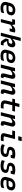

<svg xmlns="http://www.w3.org/2000/svg" viewBox="3181 -4008 838 7240"><g transform="rotate(90 3600.0 -388.0)"><path d="M367 -547Q438 -547 484.5 -521.5Q531 -496 549.5 -454Q568 -412 554 -362L549 -346Q530 -276 479 -245Q428 -214 339 -214H179L177 -208Q161 -150 186 -121Q213 -91 292 -91Q344 -91 382.5 -98.5Q421 -106 461 -122H479Q468 -77 456 -33Q455 -30 454 -28Q453 -26 451 -24Q437 -10 391.5 0.5Q346 11 280 11Q150 11 91.5 -53Q33 -117 60 -223L88 -335Q114 -442 188 -494.5Q262 -547 367 -547ZM350 -449Q295 -449 259.5 -421Q224 -393 208 -330L198 -291H338Q376 -291 401.5 -307Q427 -323 436 -357Q447 -401 422 -426Q412 -437 394 -443Q376 -449 350 -449Z M725 -536H903Q903 -536 906 -518Q909 -500 913 -476Q917 -452 919 -434H936Q974 -492 1024 -518Q1074 -544 1135 -544Q1161 -544 1178.5 -539Q1196 -534 1203 -527Q1208 -521 1206 -514L1163 -343Q1160 -332 1149 -332H1050L1055 -349Q1064 -386 1074 -425Q1069 -426 1058 -426Q1029 -426 990 -410Q951 -394 909 -358Q894 -298 877 -230.5Q860 -163 844 -99Q837 -73 831 -48Q825 -23 819 0H709Q698 0 701 -11Q717 -73 735.5 -147Q754 -221 772.5 -295Q791 -369 807 -430H710Q698 -430 702 -441Q708 -465 713.5 -488.5Q719 -512 725 -536Z M1648 -547Q1717 -547 1746 -501.5Q1775 -456 1758 -391L1749 -357Q1732 -291 1684 -263.5Q1636 -236 1560 -236H1534L1533 -219Q1547 -197 1562.5 -170.5Q1578 -144 1588 -127Q1599 -112 1605 -108Q1611 -104 1627 -104H1698Q1692 -80 1686.5 -58.5Q1681 -37 1675 -12Q1673 0 1658 0H1610Q1570 0 1547 -11Q1524 -22 1504 -55Q1484 -90 1467.5 -117Q1451 -144 1437 -166Q1430 -176 1434 -190Q1440 -216 1447 -241.5Q1454 -267 1460 -292H1518Q1568 -292 1591.5 -308.5Q1615 -325 1622 -357L1627 -379Q1635 -408 1620 -422Q1609 -434 1577 -434Q1545 -434 1505.5 -413.5Q1466 -393 1424 -352Q1402 -264 1379.5 -176Q1357 -88 1335 0H1225Q1214 0 1217 -11Q1258 -171 1298.5 -331Q1339 -491 1379 -651Q1387 -681 1393.5 -706.5Q1400 -732 1405 -750H1515Q1525 -750 1523 -739Q1504 -666 1485.5 -593.5Q1467 -521 1449 -448H1465Q1549 -547 1648 -547Z M2167 -547Q2238 -547 2284.5 -521.5Q2331 -496 2349.5 -454Q2368 -412 2354 -362L2349 -346Q2330 -276 2279 -245Q2228 -214 2139 -214H1979L1977 -208Q1961 -150 1986 -121Q2013 -91 2092 -91Q2144 -91 2182.5 -98.5Q2221 -106 2261 -122H2279Q2268 -77 2256 -33Q2255 -30 2254 -28Q2253 -26 2251 -24Q2237 -10 2191.5 0.5Q2146 11 2080 11Q1950 11 1891.5 -53Q1833 -117 1860 -223L1888 -335Q1914 -442 1988 -494.5Q2062 -547 2167 -547ZM2150 -449Q2095 -449 2059.5 -421Q2024 -393 2008 -330L1998 -291H2138Q2176 -291 2201.5 -307Q2227 -323 2236 -357Q2247 -401 2222 -426Q2212 -437 2194 -443Q2176 -449 2150 -449Z M2544 -536H2661Q2673 -536 2669 -525Q2660 -488 2650 -448H2669Q2710 -496 2754 -521.5Q2798 -547 2843 -547Q2907 -547 2935.5 -505Q2964 -463 2947 -394Q2930 -327 2913 -261.5Q2896 -196 2879 -127Q2876 -112 2881 -107Q2885 -103 2897 -103H2930Q2924 -80 2918.5 -57Q2913 -34 2907 -11Q2904 0 2893 0H2839Q2778 0 2758 -38Q2738 -76 2752 -131Q2768 -194 2782.5 -252Q2797 -310 2813 -375Q2828 -432 2776 -432Q2708 -432 2626 -350Q2604 -262 2582 -174.5Q2560 -87 2538 0H2421Q2409 0 2413 -11Q2440 -118 2466.5 -224.5Q2493 -331 2520 -437Q2528 -467 2534 -492Q2540 -517 2544 -536Z M3144 -536H3261Q3273 -536 3269 -525Q3260 -488 3250 -448H3269Q3310 -496 3354 -521.5Q3398 -547 3443 -547Q3507 -547 3535.5 -505Q3564 -463 3547 -394Q3530 -327 3513 -261.5Q3496 -196 3479 -127Q3476 -112 3481 -107Q3485 -103 3497 -103H3530Q3524 -80 3518.5 -57Q3513 -34 3507 -11Q3504 0 3493 0H3439Q3378 0 3358 -38Q3338 -76 3352 -131Q3368 -194 3382.5 -252Q3397 -310 3413 -375Q3428 -432 3376 -432Q3308 -432 3226 -350Q3204 -262 3182 -174.5Q3160 -87 3138 0H3021Q3009 0 3013 -11Q3040 -118 3066.5 -224.5Q3093 -331 3120 -437Q3128 -467 3134 -492Q3140 -517 3144 -536Z M4080 -103Q4073 -79 4068 -57Q4063 -35 4057 -11Q4054 0 4043 0H3938Q3877 0 3833.5 -23Q3790 -46 3773 -93.5Q3756 -141 3774 -212Q3788 -268 3801.5 -323Q3815 -378 3829 -433H3709Q3696 -433 3700 -444Q3706 -469 3711.5 -490Q3717 -511 3723 -536H3855Q3863 -570 3871 -600Q3877 -626 3883.5 -650.5Q3890 -675 3896 -700H4006Q4018 -700 4014 -689Q4004 -651 3994.5 -612.5Q3985 -574 3976 -536H4177Q4189 -536 4185 -525Q4179 -500 4174 -479Q4169 -458 4162 -433H3950Q3936 -377 3922 -321Q3908 -265 3894 -209Q3885 -177 3885.5 -155.5Q3886 -134 3899 -121Q3917 -103 3967 -103Z M4344 -536H4461Q4473 -536 4469 -525Q4460 -488 4450 -448H4469Q4510 -496 4554 -521.5Q4598 -547 4643 -547Q4707 -547 4735.5 -505Q4764 -463 4747 -394Q4730 -327 4713 -261.5Q4696 -196 4679 -127Q4676 -112 4681 -107Q4685 -103 4697 -103H4730Q4724 -80 4718.5 -57Q4713 -34 4707 -11Q4704 0 4693 0H4639Q4578 0 4558 -38Q4538 -76 4552 -131Q4568 -194 4582.5 -252Q4597 -310 4613 -375Q4628 -432 4576 -432Q4508 -432 4426 -350Q4404 -262 4382 -174.5Q4360 -87 4338 0H4221Q4209 0 4213 -11Q4240 -118 4266.5 -224.5Q4293 -331 4320 -437Q4328 -467 4334 -492Q4340 -517 4344 -536Z M4925 -536H5214Q5225 -536 5222 -525Q5198 -431 5175 -337.5Q5152 -244 5128 -149Q5121 -123 5130 -113Q5140 -105 5163 -105H5307Q5302 -82 5296 -58Q5290 -34 5284 -11Q5281 0 5270 0H5143Q5079 0 5046 -21Q5013 -42 5006 -77Q4999 -112 5009 -154Q5026 -225 5043.5 -293Q5061 -361 5078 -431H4910Q4899 -431 4902 -442Q4908 -465 4914 -489Q4920 -513 4925 -536ZM5147 -787H5294Q5305 -787 5302 -776L5273 -658H5126Q5115 -658 5118 -669Z M5777 -545Q5862 -545 5908 -533Q5954 -521 5962 -513Q5965 -509 5962 -501L5931 -384Q5928 -373 5916 -373H5818L5820 -381Q5824 -395 5826.5 -406.5Q5829 -418 5832 -428Q5816 -431 5799 -433Q5782 -435 5762 -435Q5704 -435 5674.5 -419.5Q5645 -404 5638 -375Q5632 -351 5643 -334.5Q5654 -318 5691 -311L5774 -298Q5857 -285 5883.5 -243Q5910 -201 5896 -145Q5876 -66 5811 -28.5Q5746 9 5642 9Q5547 9 5490.5 -8.5Q5434 -26 5422 -37Q5420 -40 5421 -47Q5429 -76 5434.5 -98.5Q5440 -121 5446 -144H5463Q5504 -122 5547 -111.5Q5590 -101 5657 -101Q5719 -101 5746.5 -117Q5774 -133 5781 -158Q5787 -184 5774.5 -200Q5762 -216 5717 -224L5633 -239Q5560 -251 5532.5 -293.5Q5505 -336 5520 -392Q5540 -470 5604.5 -507.5Q5669 -545 5777 -545Z M6377 -545Q6462 -545 6508 -533Q6554 -521 6562 -513Q6565 -509 6562 -501L6531 -384Q6528 -373 6516 -373H6418L6420 -381Q6424 -395 6426.5 -406.5Q6429 -418 6432 -428Q6416 -431 6399 -433Q6382 -435 6362 -435Q6304 -435 6274.5 -419.5Q6245 -404 6238 -375Q6232 -351 6243 -334.5Q6254 -318 6291 -311L6374 -298Q6457 -285 6483.5 -243Q6510 -201 6496 -145Q6476 -66 6411 -28.5Q6346 9 6242 9Q6147 9 6090.5 -8.5Q6034 -26 6022 -37Q6020 -40 6021 -47Q6029 -76 6034.5 -98.5Q6040 -121 6046 -144H6063Q6104 -122 6147 -111.5Q6190 -101 6257 -101Q6319 -101 6346.5 -117Q6374 -133 6381 -158Q6387 -184 6374.5 -200Q6362 -216 6317 -224L6233 -239Q6160 -251 6132.5 -293.5Q6105 -336 6120 -392Q6140 -470 6204.5 -507.5Q6269 -545 6377 -545Z M6967 -547Q7038 -547 7084.5 -521.5Q7131 -496 7149.5 -454Q7168 -412 7154 -362L7149 -346Q7130 -276 7079 -245Q7028 -214 6939 -214H6779L6777 -208Q6761 -150 6786 -121Q6813 -91 6892 -91Q6944 -91 6982.5 -98.5Q7021 -106 7061 -122H7079Q7068 -77 7056 -33Q7055 -30 7054 -28Q7053 -26 7051 -24Q7037 -10 6991.5 0.5Q6946 11 6880 11Q6750 11 6691.5 -53Q6633 -117 6660 -223L6688 -335Q6714 -442 6788 -494.5Q6862 -547 6967 -547ZM6950 -449Q6895 -449 6859.5 -421Q6824 -393 6808 -330L6798 -291H6938Q6976 -291 7001.5 -307Q7027 -323 7036 -357Q7047 -401 7022 -426Q7012 -437 6994 -443Q6976 -449 6950 -449Z"/></g></svg>

Font: Recursive Mn Lnr St SmB
Style: Italic
Weight: 600
Italic angle: -15°
Monospace: yes
Version: Version 1.079;hotconv 1.0.112;makeotfexe 2.5.65598; ttfautoh